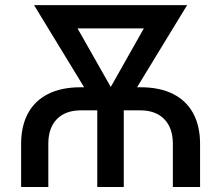

<svg xmlns="http://www.w3.org/2000/svg" viewBox="-20 -748 885 768"><path d="M64.5 0V-172.4Q64.5 -243.7 91.8 -294.4Q119.1 -345.2 172.4 -372.1Q225.6 -398.9 302.2 -398.9H542.5Q619.1 -398.9 672.4 -372.1Q725.6 -345.2 752.9 -294.4Q780.3 -243.7 780.3 -172.4V0H671.4V-173.3Q671.4 -236.3 637 -271.5Q602.5 -306.6 541 -306.6H303.7Q241.7 -306.6 207.5 -271.5Q173.3 -236.3 173.3 -173.3V0ZM369.1 0V-368.7H475.1V0ZM379.9 -294.9 116.2 -727.5H237.3L455.6 -342.8L439 -294.9ZM404.8 -294.9 392.6 -346.2 607.9 -727.5H728.5L464.8 -294.9ZM196.3 -634.3V-727.5H643.1V-634.3Z"/></svg>

Font: Inter 24pt Medium
Style: Regular
Weight: 500
Designer: Rasmus Andersson
Foundry: rsms
Version: Version 4.001;git-66647c0bb